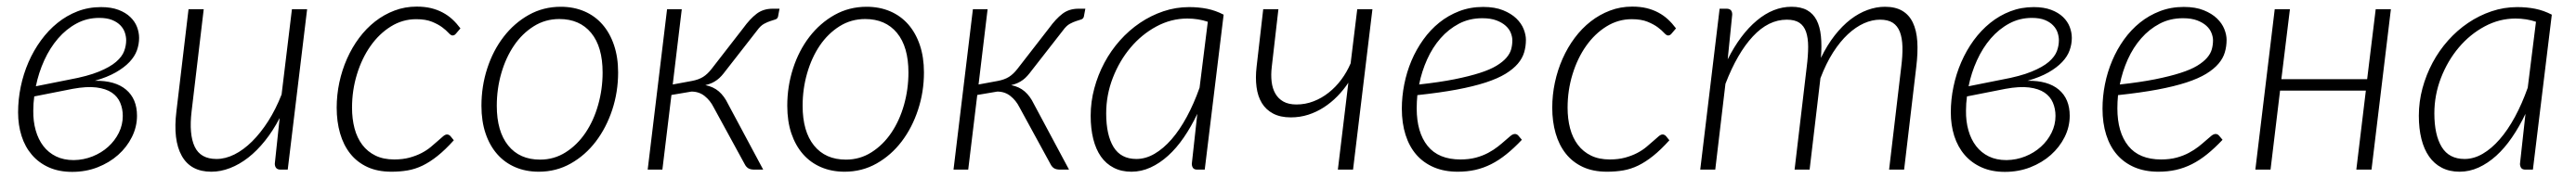

<svg xmlns="http://www.w3.org/2000/svg" viewBox="-20 -526 7971 552"><path d="M410.5 -408.5Q410.5 -389 403.8 -370Q397 -351 380.8 -333.8Q364.5 -316.5 338.2 -301.5Q312 -286.5 273.5 -275.5Q336.5 -276.5 370.2 -248Q404 -219.5 404 -167Q404 -132.5 388.2 -101Q372.5 -69.5 345.5 -45.5Q318.5 -21.5 282 -7.2Q245.5 7 203.5 7Q162.5 7 131.2 -7Q100 -21 78.8 -45.8Q57.5 -70.5 46.8 -104.2Q36 -138 36 -177.5Q36 -217.5 44.2 -257.2Q52.5 -297 68.2 -333.2Q84 -369.5 106.8 -400.8Q129.5 -432 158 -455Q186.5 -478 220.2 -491Q254 -504 292.5 -504Q324 -504 346.5 -495.5Q369 -487 383.2 -473.2Q397.5 -459.5 404 -442.5Q410.5 -425.5 410.5 -408.5ZM86 -227Q83 -205 83 -183Q82.5 -150 90.5 -121.8Q98.5 -93.5 114.2 -73Q130 -52.5 153.5 -41Q177 -29.5 208.5 -29.5Q239 -30 266.5 -41Q294 -52 314.8 -70.8Q335.5 -89.5 347.8 -114.2Q360 -139 360 -166.5Q360 -188.5 352 -207.5Q344 -226.5 326 -238.8Q308 -251 278.2 -254.8Q248.5 -258.5 205 -250.5ZM287 -470.5Q249 -470.5 217 -453.2Q185 -436 159.8 -406.8Q134.5 -377.5 117 -339Q99.5 -300.5 91 -258.5L193.5 -279Q251 -289.5 285.8 -303.8Q320.5 -318 339.2 -334.2Q358 -350.5 364.2 -367.5Q370.5 -384.5 370.5 -401Q370.5 -412.5 366.5 -424.8Q362.5 -437 352.8 -447.2Q343 -457.5 327 -464Q311 -470.5 287 -470.5Z M610.5 -497.5 573 -181Q564.5 -109.5 582.5 -71.2Q600.5 -33 650 -33Q677.5 -33 705.5 -47Q733.5 -61 760 -87.2Q786.5 -113.5 810 -150.2Q833.5 -187 851.5 -233L883.5 -497.5H930.5L870.5 0H848.5Q839 0 834.8 -5Q830.5 -10 830.5 -18.5L845.5 -160Q825 -120.5 800.2 -89.5Q775.5 -58.5 748.2 -37.2Q721 -16 692 -4.8Q663 6.5 634 6.5Q570 6.5 542.5 -42.8Q515 -92 526 -181L563.5 -497.5Z M1384.5 -91Q1358 -61.5 1334.2 -42.5Q1310.5 -23.5 1287.8 -12.5Q1265 -1.5 1241.5 2.5Q1218 6.5 1191.5 6.5Q1148.5 6.5 1116.8 -8.2Q1085 -23 1064 -49.5Q1043 -76 1032.5 -112.5Q1022 -149 1022 -192Q1022 -231.5 1030.2 -270.2Q1038.5 -309 1054 -344Q1069.5 -379 1091.5 -408.5Q1113.5 -438 1141 -459.5Q1168.5 -481 1200.8 -493.2Q1233 -505.5 1269.5 -505.5Q1294 -505.5 1313.8 -500.8Q1333.5 -496 1350 -487.2Q1366.5 -478.5 1380 -466Q1393.5 -453.5 1405 -438L1391 -421.5Q1386.5 -416 1380.5 -416Q1375.5 -416 1368.2 -424Q1361 -432 1348.8 -441.2Q1336.5 -450.5 1317 -458.5Q1297.5 -466.5 1268 -466.5Q1226 -466.5 1189.8 -444Q1153.5 -421.5 1126.8 -383.5Q1100 -345.5 1084.8 -295.8Q1069.5 -246 1069.5 -192Q1069.5 -157.5 1077.2 -128Q1085 -98.5 1101.2 -77Q1117.5 -55.5 1142 -43.5Q1166.5 -31.5 1200 -31.5Q1226.5 -31.5 1247.5 -37.2Q1268.5 -43 1284.8 -51.5Q1301 -60 1313.2 -70.2Q1325.5 -80.5 1335 -89Q1344.5 -97.5 1351.2 -103.2Q1358 -109 1363.5 -109Q1369 -109 1374 -104L1384.5 -91Z M1651.5 -31Q1695 -31 1730.8 -53.8Q1766.5 -76.5 1792 -114.2Q1817.5 -152 1831.2 -200.8Q1845 -249.5 1845 -301Q1845 -381 1809.5 -424Q1774 -467 1711 -467Q1667.5 -467 1631.8 -444.5Q1596 -422 1570.8 -384.8Q1545.5 -347.5 1531.5 -299Q1517.5 -250.5 1517.5 -198Q1517.5 -118.5 1552.8 -74.8Q1588 -31 1651.5 -31ZM1647.5 6.5Q1607.5 6.5 1574.8 -7.5Q1542 -21.5 1518.8 -48Q1495.5 -74.5 1482.8 -112.2Q1470 -150 1470 -198Q1470 -258.5 1488 -314Q1506 -369.5 1538.8 -412Q1571.5 -454.5 1616.5 -479.8Q1661.5 -505 1715.5 -505Q1755.5 -505 1788.2 -491Q1821 -477 1844.2 -450.5Q1867.5 -424 1880.2 -386.2Q1893 -348.5 1893 -301.5Q1893 -241 1874.8 -185.5Q1856.5 -130 1824 -87.2Q1791.5 -44.5 1746.5 -19Q1701.5 6.5 1647.5 6.5Z M2280 -438.5Q2301 -467.5 2321.5 -483.2Q2342 -499 2371.5 -499H2392.5L2388 -475Q2386.5 -468 2380 -465.8Q2373.5 -463.5 2364.5 -460.8Q2355.5 -458 2344.8 -452.2Q2334 -446.5 2323.5 -432L2226.5 -307.5Q2219.5 -298 2213 -290.8Q2206.5 -283.5 2199 -278Q2191.5 -272.5 2182.8 -268.5Q2174 -264.5 2163 -262Q2188 -257 2204.8 -242.5Q2221.5 -228 2233 -204L2342 0H2315Q2302.5 0 2295.8 -4.2Q2289 -8.5 2285 -16.5L2188.5 -193.5Q2178 -214.5 2160.8 -228.2Q2143.5 -242 2120 -242L2058 -231.5L2030 0H1984.5L2044.5 -497.5H2090L2062 -264L2121.5 -275Q2142.5 -279 2156 -287.5Q2169.5 -296 2182 -312Z M2598 -31Q2641.5 -31 2677.2 -53.8Q2713 -76.5 2738.5 -114.2Q2764 -152 2777.8 -200.8Q2791.5 -249.5 2791.5 -301Q2791.5 -381 2756 -424Q2720.5 -467 2657.5 -467Q2614 -467 2578.2 -444.5Q2542.5 -422 2517.2 -384.8Q2492 -347.5 2478 -299Q2464 -250.5 2464 -198Q2464 -118.5 2499.2 -74.8Q2534.5 -31 2598 -31ZM2594 6.5Q2554 6.5 2521.2 -7.5Q2488.5 -21.5 2465.2 -48Q2442 -74.5 2429.2 -112.2Q2416.5 -150 2416.5 -198Q2416.5 -258.5 2434.5 -314Q2452.5 -369.5 2485.2 -412Q2518 -454.5 2563 -479.8Q2608 -505 2662 -505Q2702 -505 2734.8 -491Q2767.5 -477 2790.8 -450.5Q2814 -424 2826.8 -386.2Q2839.5 -348.5 2839.5 -301.5Q2839.5 -241 2821.2 -185.5Q2803 -130 2770.5 -87.2Q2738 -44.5 2693 -19Q2648 6.5 2594 6.5Z M3226.5 -438.5Q3247.5 -467.5 3268 -483.2Q3288.5 -499 3318 -499H3339L3334.5 -475Q3333 -468 3326.5 -465.8Q3320 -463.5 3311 -460.8Q3302 -458 3291.2 -452.2Q3280.5 -446.5 3270 -432L3173 -307.5Q3166 -298 3159.5 -290.8Q3153 -283.5 3145.5 -278Q3138 -272.5 3129.2 -268.5Q3120.5 -264.5 3109.5 -262Q3134.5 -257 3151.2 -242.5Q3168 -228 3179.5 -204L3288.5 0H3261.5Q3249 0 3242.2 -4.2Q3235.5 -8.5 3231.5 -16.5L3135 -193.5Q3124.5 -214.5 3107.2 -228.2Q3090 -242 3066.5 -242L3004.5 -231.5L2976.5 0H2931L2991 -497.5H3036.5L3008.5 -264L3068 -275Q3089 -279 3102.5 -287.5Q3116 -296 3128.5 -312Z M3708.5 0H3685.5Q3675.5 0 3672 -5.5Q3668.5 -11 3668.5 -18L3685.5 -173Q3666.5 -133 3643.8 -99.8Q3621 -66.5 3595 -43Q3569 -19.5 3540.5 -6.5Q3512 6.5 3481.5 6.5Q3450.5 6.5 3426.8 -5.8Q3403 -18 3387.2 -40.5Q3371.5 -63 3363.5 -95Q3355.5 -127 3355.5 -167Q3355.5 -210.5 3366.8 -252.2Q3378 -294 3398 -331.5Q3418 -369 3446 -400.5Q3474 -432 3508 -455Q3542 -478 3580.5 -491Q3619 -504 3660 -504Q3689.5 -504 3715.8 -498.8Q3742 -493.5 3767 -480.5ZM3497 -33Q3525.5 -33 3553 -49Q3580.5 -65 3605.8 -94Q3631 -123 3653 -163.8Q3675 -204.5 3692.5 -254L3718 -458.5Q3688.5 -468.5 3654.5 -468.5Q3604.5 -468.5 3559 -444Q3513.5 -419.5 3479 -378.5Q3444.5 -337.5 3424 -284.5Q3403.5 -231.5 3403.5 -174.5Q3403.5 -107.5 3426.2 -70.2Q3449 -33 3497 -33Z M3889.5 -497.5H3936.5L3916 -319Q3913 -294 3915.5 -272.8Q3918 -251.5 3927 -235.8Q3936 -220 3952 -211Q3968 -202 3992.5 -202Q4020 -202 4045.2 -211.8Q4070.5 -221.5 4092.2 -238.8Q4114 -256 4131.2 -279.2Q4148.5 -302.5 4160 -329.5L4180.5 -497.5H4227.5L4167.5 0H4120.5L4153 -269.5Q4138 -247 4119 -227.5Q4100 -208 4077.2 -193.2Q4054.5 -178.5 4028.8 -170.2Q4003 -162 3975 -162Q3942.5 -162 3920.2 -173.8Q3898 -185.5 3885.2 -206.5Q3872.5 -227.5 3868.8 -256.2Q3865 -285 3869 -319Z M4702.5 -402.5Q4702.5 -382 4697 -363.5Q4691.5 -345 4677.5 -328.5Q4663.5 -312 4639.5 -297.2Q4615.5 -282.5 4578 -270.2Q4540.5 -258 4488.5 -248.2Q4436.5 -238.5 4366.5 -231Q4365.5 -220.5 4365 -210.2Q4364.5 -200 4364.5 -190Q4364.5 -115.5 4398.2 -73.5Q4432 -31.5 4500 -31.5Q4526.5 -31.5 4547.8 -37.2Q4569 -43 4585.8 -52Q4602.5 -61 4615.2 -71Q4628 -81 4638 -90Q4648 -99 4655.2 -104.8Q4662.5 -110.5 4668.5 -110.5Q4674.5 -110.5 4679 -105.5L4690 -92.5Q4665.5 -66.5 4642.2 -47.8Q4619 -29 4595.2 -17Q4571.5 -5 4546 0.8Q4520.5 6.5 4491.5 6.5Q4450 6.5 4417.8 -7.2Q4385.5 -21 4363.5 -46.2Q4341.5 -71.5 4330 -107.8Q4318.5 -144 4318.5 -189Q4318.5 -226.5 4326 -264.5Q4333.5 -302.5 4348.2 -337.5Q4363 -372.5 4384.8 -403Q4406.5 -433.5 4434.5 -456Q4462.5 -478.5 4496.5 -491.5Q4530.5 -504.5 4570 -504.5Q4606.5 -504.5 4631.8 -494.2Q4657 -484 4672.8 -468.8Q4688.5 -453.5 4695.5 -435.8Q4702.5 -418 4702.5 -402.5ZM4567.5 -469.5Q4527.5 -469.5 4495.2 -452.5Q4463 -435.5 4438.2 -407.2Q4413.5 -379 4396.8 -341.8Q4380 -304.5 4372 -264Q4435.5 -271 4481.5 -280.2Q4527.5 -289.5 4559.5 -299.8Q4591.5 -310 4611.2 -322Q4631 -334 4642 -346.8Q4653 -359.5 4656.8 -373Q4660.5 -386.5 4660.5 -401Q4660.5 -411.5 4655.8 -423.8Q4651 -436 4640 -446Q4629 -456 4611.2 -462.8Q4593.5 -469.5 4567.5 -469.5Z M5146.5 -91Q5120 -61.5 5096.2 -42.5Q5072.5 -23.5 5049.8 -12.5Q5027 -1.5 5003.5 2.5Q4980 6.5 4953.5 6.5Q4910.5 6.5 4878.8 -8.2Q4847 -23 4826 -49.5Q4805 -76 4794.5 -112.5Q4784 -149 4784 -192Q4784 -231.5 4792.2 -270.2Q4800.5 -309 4816 -344Q4831.5 -379 4853.5 -408.5Q4875.5 -438 4903 -459.5Q4930.5 -481 4962.8 -493.2Q4995 -505.5 5031.5 -505.5Q5056 -505.5 5075.8 -500.8Q5095.5 -496 5112 -487.2Q5128.5 -478.5 5142 -466Q5155.5 -453.5 5167 -438L5153 -421.5Q5148.5 -416 5142.5 -416Q5137.5 -416 5130.2 -424Q5123 -432 5110.8 -441.2Q5098.5 -450.5 5079 -458.5Q5059.5 -466.5 5030 -466.5Q4988 -466.5 4951.8 -444Q4915.5 -421.5 4888.8 -383.5Q4862 -345.5 4846.8 -295.8Q4831.5 -246 4831.5 -192Q4831.5 -157.5 4839.2 -128Q4847 -98.5 4863.2 -77Q4879.5 -55.5 4904 -43.5Q4928.5 -31.5 4962 -31.5Q4988.5 -31.5 5009.5 -37.2Q5030.5 -43 5046.8 -51.5Q5063 -60 5075.2 -70.2Q5087.5 -80.5 5097 -89Q5106.5 -97.5 5113.2 -103.2Q5120 -109 5125.5 -109Q5131 -109 5136 -104L5146.5 -91Z M5242 0 5302 -499H5323.5Q5341 -499 5341 -481L5327 -342Q5366 -419.5 5417 -462.2Q5468 -505 5524.5 -505Q5553.5 -505 5572.5 -494.5Q5591.5 -484 5602 -463.8Q5612.5 -443.5 5615.5 -414Q5618.5 -384.5 5615.5 -346.5Q5635 -386.5 5658.2 -416.2Q5681.5 -446 5707.2 -465.8Q5733 -485.5 5760 -495.2Q5787 -505 5813.5 -505Q5846 -505 5867.2 -492.5Q5888.5 -480 5900 -456Q5911.5 -432 5913.8 -397.2Q5916 -362.5 5910.5 -318L5873 0H5826.5L5864 -318Q5868.5 -353.5 5867.8 -381Q5867 -408.5 5859.8 -427.2Q5852.5 -446 5837.8 -455.5Q5823 -465 5798.5 -465Q5774 -465 5748.8 -453.8Q5723.5 -442.5 5699.2 -420Q5675 -397.5 5653.2 -363.5Q5631.5 -329.5 5614 -283.5L5580.5 0H5534L5571.5 -318Q5576 -353.5 5576 -381Q5576 -408.5 5569.5 -427.2Q5563 -446 5548.8 -455.5Q5534.5 -465 5510 -465Q5453 -465 5404.8 -413Q5356.5 -361 5320 -266L5288.5 0Z M6392 -408.5Q6392 -389 6385.2 -370Q6378.5 -351 6362.2 -333.8Q6346 -316.5 6319.8 -301.5Q6293.5 -286.5 6255 -275.5Q6318 -276.5 6351.8 -248Q6385.5 -219.5 6385.5 -167Q6385.5 -132.5 6369.8 -101Q6354 -69.5 6327 -45.5Q6300 -21.5 6263.5 -7.2Q6227 7 6185 7Q6144 7 6112.8 -7Q6081.5 -21 6060.2 -45.8Q6039 -70.5 6028.2 -104.2Q6017.5 -138 6017.5 -177.5Q6017.5 -217.5 6025.8 -257.2Q6034 -297 6049.8 -333.2Q6065.5 -369.5 6088.2 -400.8Q6111 -432 6139.5 -455Q6168 -478 6201.8 -491Q6235.5 -504 6274 -504Q6305.5 -504 6328 -495.5Q6350.5 -487 6364.8 -473.2Q6379 -459.5 6385.5 -442.5Q6392 -425.5 6392 -408.5ZM6067.5 -227Q6064.5 -205 6064.5 -183Q6064 -150 6072 -121.8Q6080 -93.5 6095.8 -73Q6111.5 -52.5 6135 -41Q6158.5 -29.5 6190 -29.5Q6220.5 -30 6248 -41Q6275.5 -52 6296.2 -70.8Q6317 -89.5 6329.2 -114.2Q6341.5 -139 6341.5 -166.5Q6341.5 -188.5 6333.5 -207.5Q6325.5 -226.5 6307.5 -238.8Q6289.5 -251 6259.8 -254.8Q6230 -258.5 6186.5 -250.5ZM6268.5 -470.5Q6230.5 -470.5 6198.5 -453.2Q6166.5 -436 6141.2 -406.8Q6116 -377.5 6098.5 -339Q6081 -300.5 6072.5 -258.5L6175 -279Q6232.5 -289.5 6267.2 -303.8Q6302 -318 6320.8 -334.2Q6339.5 -350.5 6345.8 -367.5Q6352 -384.5 6352 -401Q6352 -412.5 6348 -424.8Q6344 -437 6334.2 -447.2Q6324.5 -457.5 6308.5 -464Q6292.5 -470.5 6268.5 -470.5Z M6871 -402.5Q6871 -382 6865.5 -363.5Q6860 -345 6846 -328.5Q6832 -312 6808 -297.2Q6784 -282.5 6746.5 -270.2Q6709 -258 6657 -248.2Q6605 -238.5 6535 -231Q6534 -220.5 6533.5 -210.2Q6533 -200 6533 -190Q6533 -115.5 6566.8 -73.5Q6600.5 -31.5 6668.5 -31.5Q6695 -31.5 6716.2 -37.2Q6737.5 -43 6754.2 -52Q6771 -61 6783.8 -71Q6796.5 -81 6806.5 -90Q6816.5 -99 6823.8 -104.8Q6831 -110.5 6837 -110.5Q6843 -110.5 6847.5 -105.5L6858.5 -92.5Q6834 -66.5 6810.8 -47.8Q6787.5 -29 6763.8 -17Q6740 -5 6714.5 0.8Q6689 6.5 6660 6.5Q6618.5 6.5 6586.2 -7.2Q6554 -21 6532 -46.2Q6510 -71.5 6498.5 -107.8Q6487 -144 6487 -189Q6487 -226.5 6494.5 -264.5Q6502 -302.5 6516.8 -337.5Q6531.5 -372.5 6553.2 -403Q6575 -433.5 6603 -456Q6631 -478.5 6665 -491.5Q6699 -504.5 6738.5 -504.5Q6775 -504.5 6800.2 -494.2Q6825.5 -484 6841.2 -468.8Q6857 -453.5 6864 -435.8Q6871 -418 6871 -402.5ZM6736 -469.5Q6696 -469.5 6663.8 -452.5Q6631.5 -435.5 6606.8 -407.2Q6582 -379 6565.2 -341.8Q6548.5 -304.5 6540.5 -264Q6604 -271 6650 -280.2Q6696 -289.5 6728 -299.8Q6760 -310 6779.8 -322Q6799.5 -334 6810.5 -346.8Q6821.5 -359.5 6825.2 -373Q6829 -386.5 6829 -401Q6829 -411.5 6824.2 -423.8Q6819.5 -436 6808.5 -446Q6797.5 -456 6779.8 -462.8Q6762 -469.5 6736 -469.5Z M7379.5 -497.5 7319.5 0H7272.5L7302 -245H7036.5L7007 0H6960L7020 -497.5H7067L7040.5 -280.5H7306L7332.5 -497.5Z M7819 0H7796Q7786 0 7782.5 -5.5Q7779 -11 7779 -18L7796 -173Q7777 -133 7754.2 -99.8Q7731.5 -66.5 7705.5 -43Q7679.5 -19.5 7651 -6.5Q7622.5 6.5 7592 6.5Q7561 6.5 7537.2 -5.8Q7513.5 -18 7497.8 -40.5Q7482 -63 7474 -95Q7466 -127 7466 -167Q7466 -210.5 7477.2 -252.2Q7488.5 -294 7508.5 -331.5Q7528.5 -369 7556.5 -400.5Q7584.5 -432 7618.5 -455Q7652.5 -478 7691 -491Q7729.5 -504 7770.5 -504Q7800 -504 7826.2 -498.8Q7852.5 -493.5 7877.5 -480.5ZM7607.5 -33Q7636 -33 7663.5 -49Q7691 -65 7716.2 -94Q7741.5 -123 7763.5 -163.8Q7785.5 -204.5 7803 -254L7828.5 -458.5Q7799 -468.5 7765 -468.5Q7715 -468.5 7669.5 -444Q7624 -419.5 7589.5 -378.5Q7555 -337.5 7534.5 -284.5Q7514 -231.5 7514 -174.5Q7514 -107.5 7536.8 -70.2Q7559.5 -33 7607.5 -33Z"/></svg>

Font: Lato Light
Style: Italic
Weight: 300
Italic angle: -7°
Designer: Lukasz Dziedzic
Foundry: tyPoland Lukasz Dziedzic
Version: Version 2.007; 2014-02-27